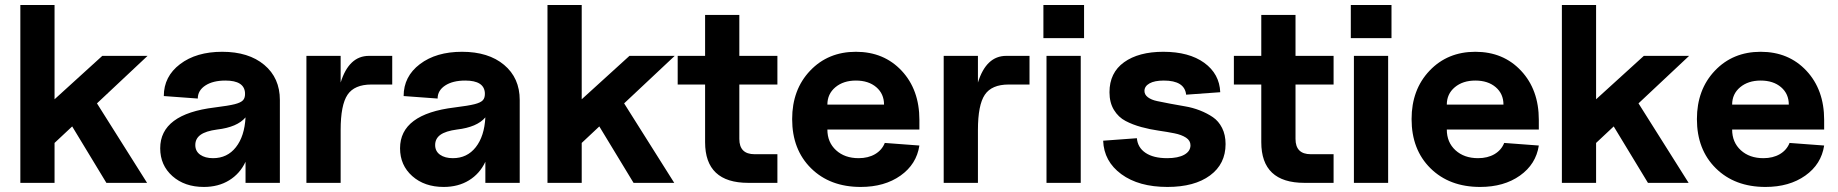

<svg xmlns="http://www.w3.org/2000/svg" viewBox="-20 -720 7238 756"><path d="M60.1 0V-700.2H194.8V-329.1L382.8 -500H561L361.8 -313L559.1 0H398.9L264.2 -222.2L194.8 -157.2V0Z M782.7 16.1Q707 16.1 658.9 -26.6Q610.8 -69.3 610.8 -136.2Q610.8 -271 825.7 -296.9Q880.4 -303.7 904.3 -309.8Q928.2 -315.9 937 -325.4Q945.8 -335 944.8 -354Q941.9 -402.8 867.7 -402.8Q818.4 -402.8 788.6 -383.3Q758.8 -363.8 758.8 -332L625 -341.8Q625 -418.9 689 -467.5Q752.9 -516.1 855 -516.1Q959 -516.1 1020.5 -464.6Q1082 -413.1 1082 -326.2V0H946.8V-83Q924.8 -36.1 882.3 -10Q839.8 16.1 782.7 16.1ZM818.8 -97.2Q875 -97.2 908.9 -140.4Q942.9 -183.6 946.8 -257.8Q914.1 -219.2 835 -210Q790.5 -204.1 769.8 -189.2Q749 -174.3 749 -148.9Q749 -124.5 768.3 -110.8Q787.6 -97.2 818.8 -97.2Z M1186.5 0V-500H1321.3V-395Q1354 -500 1432.6 -500H1524.4V-387.2H1442.4Q1375.5 -387.2 1348.4 -346.9Q1321.3 -306.6 1321.3 -208V0Z M1727.1 16.1Q1651.4 16.1 1603.3 -26.6Q1555.2 -69.3 1555.2 -136.2Q1555.2 -271 1770 -296.9Q1824.7 -303.7 1848.6 -309.8Q1872.6 -315.9 1881.3 -325.4Q1890.1 -335 1889.2 -354Q1886.2 -402.8 1812 -402.8Q1762.7 -402.8 1732.9 -383.3Q1703.1 -363.8 1703.1 -332L1569.3 -341.8Q1569.3 -418.9 1633.3 -467.5Q1697.3 -516.1 1799.3 -516.1Q1903.3 -516.1 1964.8 -464.6Q2026.4 -413.1 2026.4 -326.2V0H1891.1V-83Q1869.1 -36.1 1826.7 -10Q1784.2 16.1 1727.1 16.1ZM1763.2 -97.2Q1819.3 -97.2 1853.3 -140.4Q1887.2 -183.6 1891.1 -257.8Q1858.4 -219.2 1779.3 -210Q1734.9 -204.1 1714.1 -189.2Q1693.4 -174.3 1693.4 -148.9Q1693.4 -124.5 1712.6 -110.8Q1731.9 -97.2 1763.2 -97.2Z M2135.7 0V-700.2H2270.5V-329.1L2458.5 -500H2636.7L2437.5 -313L2634.8 0H2474.6L2339.8 -222.2L2270.5 -157.2V0Z M2926.3 0Q2756.3 0 2756.3 -160.2V-387.2H2648.4V-500H2756.3V-661.1H2891.1V-500H3041V-387.2H2891.1V-172.9Q2891.1 -112.8 2951.2 -112.8H3041V0Z M3369.1 16.1Q3248 16.1 3173.6 -57.4Q3099.1 -130.9 3099.1 -251Q3099.1 -367.2 3169.9 -441.7Q3240.7 -516.1 3350.1 -516.1Q3460.4 -516.1 3530.3 -441.4Q3600.1 -366.7 3600.1 -248V-210H3237.8Q3237.8 -159.7 3272 -128.4Q3306.2 -97.2 3360.8 -97.2Q3398.4 -97.2 3425.5 -113Q3452.6 -128.9 3463.9 -157.2L3600.1 -147Q3588.9 -73.2 3525.9 -28.6Q3462.9 16.1 3369.1 16.1ZM3460.9 -308.1Q3460.9 -350.6 3430.4 -376.7Q3399.9 -402.8 3350.1 -402.8Q3300.8 -402.8 3269.3 -376.5Q3237.8 -350.1 3237.8 -308.1Z M3695.8 0V-500H3830.6V-395Q3863.3 -500 3941.9 -500H4033.7V-387.2H3951.7Q3884.8 -387.2 3857.7 -346.9Q3830.6 -306.6 3830.6 -208V0Z M4100.6 0V-500H4235.4V0ZM4088.4 -569.8V-700.2H4248.5V-569.8Z M4576.7 16.1Q4463.9 16.1 4395.3 -34.2Q4326.7 -84.5 4323.7 -166L4456.5 -175.8Q4459.5 -139.2 4490.5 -118.2Q4521.5 -97.2 4575.7 -97.2Q4618.7 -97.2 4643.1 -110.8Q4667.5 -124.5 4667.5 -147.9Q4667.5 -166.5 4649.9 -178Q4632.3 -189.5 4604.2 -195.1Q4576.2 -200.7 4542.2 -205.6Q4508.3 -210.4 4474.1 -219.7Q4439.9 -229 4411.9 -243.7Q4383.8 -258.3 4366.2 -287.1Q4348.6 -315.9 4348.6 -356.9Q4348.6 -433.6 4406 -474.9Q4463.4 -516.1 4560.5 -516.1Q4661.6 -516.1 4721.7 -472.7Q4781.7 -429.2 4784.7 -356.9L4650.4 -347.2Q4644.5 -402.8 4562.5 -402.8Q4525.9 -402.8 4506.1 -391.6Q4486.3 -380.4 4486.3 -361.8Q4486.3 -347.2 4500 -336.9Q4513.7 -326.7 4536.1 -322Q4558.6 -317.4 4587.4 -311.8Q4616.2 -306.2 4646 -301.3Q4675.8 -296.4 4704.6 -285.2Q4733.4 -273.9 4755.9 -258.5Q4778.3 -243.2 4792 -216.1Q4805.7 -189 4805.7 -152.8Q4805.7 -74.2 4744.4 -29.1Q4683.1 16.1 4576.7 16.1Z M5116.2 0Q4946.3 0 4946.3 -160.2V-387.2H4838.4V-500H4946.3V-661.1H5081.1V-500H5231V-387.2H5081.1V-172.9Q5081.1 -112.8 5141.1 -112.8H5231V0Z M5311 0V-500H5445.8V0ZM5298.8 -569.8V-700.2H5459V-569.8Z M5808.1 16.1Q5687 16.1 5612.5 -57.4Q5538.1 -130.9 5538.1 -251Q5538.1 -367.2 5608.9 -441.7Q5679.7 -516.1 5789.1 -516.1Q5899.4 -516.1 5969.2 -441.4Q6039.1 -366.7 6039.1 -248V-210H5676.8Q5676.8 -159.7 5710.9 -128.4Q5745.1 -97.2 5799.8 -97.2Q5837.4 -97.2 5864.5 -113Q5891.6 -128.9 5902.8 -157.2L6039.1 -147Q6027.8 -73.2 5964.8 -28.6Q5901.9 16.1 5808.1 16.1ZM5899.9 -308.1Q5899.9 -350.6 5869.4 -376.7Q5838.9 -402.8 5789.1 -402.8Q5739.7 -402.8 5708.3 -376.5Q5676.8 -350.1 5676.8 -308.1Z M6129.9 0V-700.2H6264.6V-329.1L6452.6 -500H6630.9L6431.6 -313L6628.9 0H6468.8L6334 -222.2L6264.6 -157.2V0Z M6931.6 16.1Q6810.5 16.1 6736.1 -57.4Q6661.6 -130.9 6661.6 -251Q6661.6 -367.2 6732.4 -441.7Q6803.2 -516.1 6912.6 -516.1Q7022.9 -516.1 7092.8 -441.4Q7162.6 -366.7 7162.6 -248V-210H6800.3Q6800.3 -159.7 6834.5 -128.4Q6868.7 -97.2 6923.3 -97.2Q6960.9 -97.2 6988 -113Q7015.1 -128.9 7026.4 -157.2L7162.6 -147Q7151.4 -73.2 7088.4 -28.6Q7025.4 16.1 6931.6 16.1ZM7023.4 -308.1Q7023.4 -350.6 6992.9 -376.7Q6962.4 -402.8 6912.6 -402.8Q6863.3 -402.8 6831.8 -376.5Q6800.3 -350.1 6800.3 -308.1Z"/></svg>

Font: Uncut Sans
Style: Bold
Weight: 700
Designer: Kasper Nordkvist
Foundry: UNCUT.wtf
Version: Version 1.304;Glyphs 3.2 (3246)